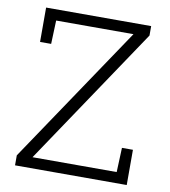

<svg xmlns="http://www.w3.org/2000/svg" viewBox="-80 -780 751 849"><g transform="rotate(10 295.0 -355.5)"><path d="M545.9 -158.2V0H44.4V-44.9L459.5 -662.1H112.3L108.4 -556.6H58.6V-710.9H530.3V-668.5L114.3 -48.8H492.2L496.6 -158.2Z"/></g></svg>

Font: Hanuman Light
Style: Regular
Weight: 300
Designer: Danh Hong
Version: Version 8.002; ttfautohint (v1.8.3)